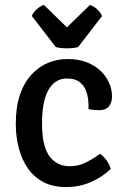

<svg xmlns="http://www.w3.org/2000/svg" viewBox="-20 -746 512 779"><path d="M339 -303Q340.5 -335.5 333.5 -364Q326.5 -392.5 307 -410Q287.5 -427.5 251 -427.5Q203.5 -427.5 177 -381.8Q150.5 -336 150.5 -244Q150.5 -154 180.2 -112.8Q210 -71.5 263.5 -71.5Q298 -71.5 328.8 -87Q359.5 -102.5 385.5 -122Q399 -113.5 412.2 -95.5Q425.5 -77.5 429 -60.5Q395 -27.5 348.5 -7.2Q302 13 248 13Q194.5 13 155.8 -7.5Q117 -28 92.5 -63.8Q68 -99.5 56 -146Q44 -192.5 44 -244Q44 -313 61.5 -363Q79 -413 109 -444.8Q139 -476.5 176.2 -491.5Q213.5 -506.5 253.5 -506.5Q299 -506.5 333 -493Q367 -479.5 389.5 -457.2Q412 -435 423.2 -408.5Q434.5 -382 434.5 -356Q434.5 -330 422 -314.5Q409.5 -299 382 -299Q359 -299 339 -303ZM206.5 -555 109 -681Q116 -697.5 130.8 -710Q145.5 -722.5 158 -726L251.5 -635L345 -726Q357.5 -722.5 372.2 -710Q387 -697.5 394 -681L297 -555Q287.5 -552.5 275.8 -551.2Q264 -550 251.5 -550Q239 -550 227.2 -551.2Q215.5 -552.5 206.5 -555Z"/></svg>

Font: Signika Light
Style: Regular
Weight: 400
Version: Version 2.003;gftools[0.9.32]